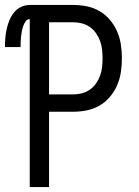

<svg xmlns="http://www.w3.org/2000/svg" viewBox="-40 -755 560 775"><path d="M80 0V-678Q69 -678 63 -668.5Q57 -659 53.5 -649Q50 -639 48 -628.5Q46 -618 45 -607.5Q44 -597 43.5 -586.5Q43 -576 43 -565H-20Q-20 -583 -18.5 -601.5Q-17 -620 -13 -638Q-9 -656 -2 -673Q5 -690 16.5 -704.5Q28 -719 45 -727Q62 -735 80 -735H256Q283 -735 310.5 -729.5Q338 -724 362 -710Q386 -696 404 -674.5Q422 -653 433 -627.5Q444 -602 448 -574.5Q452 -547 452 -520Q452 -492 448 -464.5Q444 -437 433 -411.5Q422 -386 404 -364.5Q386 -343 362 -329Q338 -315 310.5 -309.5Q283 -304 256 -304H158V0ZM256 -374Q274 -374 291 -378.5Q308 -383 322.5 -393Q337 -403 347.5 -418Q358 -433 364 -449.5Q370 -466 372 -484Q374 -502 374 -520Q374 -537 372 -555Q370 -573 364 -589.5Q358 -606 347.5 -621Q337 -636 322.5 -646Q308 -656 291 -660.5Q274 -665 256 -665H158V-374Z"/></svg>

Font: Iosevka Term
Style: Regular
Weight: 400
Monospace: yes
Designer: Belleve Invis
Foundry: Belleve Invis
Version: Version 30.0.1